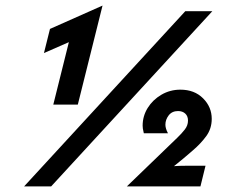

<svg xmlns="http://www.w3.org/2000/svg" viewBox="-20 -665 821 685"><path d="M170.1 -291.7 225.7 -514.6 136.8 -475.7 158.3 -561.8 345.8 -645.1 257.6 -291.7ZM66 0 641 -625H737.5L162.5 0ZM432.6 0 612.5 -173.6Q627.8 -188.2 639.2 -202.8Q650.7 -217.4 650.7 -234.7Q650.7 -250.7 641 -259.7Q631.2 -268.8 615.3 -268.8Q593.8 -268.8 581.9 -253.5Q570.1 -238.2 570.1 -220.1Q570.1 -206.9 579.2 -189.6H493.1Q490.3 -200.7 489.6 -206.6Q488.9 -212.5 488.9 -216.7Q488.9 -250.7 506.9 -279.9Q525 -309 555.9 -327.1Q586.8 -345.1 623.6 -345.1Q673.6 -345.1 704.5 -314.2Q735.4 -283.3 735.4 -241Q735.4 -206.2 716 -179.5Q696.5 -152.8 668.1 -128.5Q653.5 -116 636.5 -101.4Q619.4 -86.8 600.7 -72.2Q610.4 -72.9 620.1 -73.3Q629.9 -73.6 640.3 -73.6H713.2L695.1 0Z"/></svg>

Font: Afacad SemiBold
Style: Italic
Weight: 600
Italic angle: -14°
Designer: Kristian Moeller
Foundry: Dicotype
Version: Version 1.000